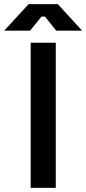

<svg xmlns="http://www.w3.org/2000/svg" viewBox="-91 -906 416 926"><path d="M57 0V-700H178V0ZM-71 -758 47 -886H188L305 -758H180L126 -826H109L54 -758Z"/></svg>

Font: Space Grotesk Frontify SemiBold
Style: Regular
Weight: 600
Designer: Florian Karsten
Version: Version 2.000